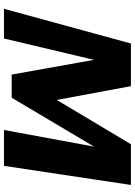

<svg xmlns="http://www.w3.org/2000/svg" viewBox="128 -826 698 995"><g transform="rotate(90 477.5 -329.0)"><path d="M654 0 758 -563 824 -608 487 -40H367L274 -560L306 -658H427L512 -201H455L728 -658H939L840 0ZM26 0 206 -658H336L180 0Z"/></g></svg>

Font: Ysabeau Office Black
Style: Italic
Weight: 900
Italic angle: -12°
Designer: Christian Thalmann (Catharsis Fonts)
Version: Version 2.001;gftools[0.9.30]; featfreeze: tnum,lnum,ss02